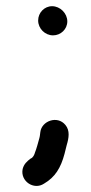

<svg xmlns="http://www.w3.org/2000/svg" viewBox="-20 -515 294 619"><path d="M110 -89 109 -81C109 -78 108 -75 107 -70C104 -59 97 -33 93 -24C91 -16 86 -6 79 -4C67 5 57 14 53 30C45 69 89 99 122 77C158 56 176 26 188 -19L195 -47C202 -70 206 -94 191 -112C165 -144 114 -125 110 -89ZM103 -449C103 -423 125 -401 151 -401C176 -401 197 -421 197 -446C197 -472 174 -495 148 -495C123 -495 103 -474 103 -449Z"/></svg>

Font: Dictator
Style: Regular
Weight: 500
Version: Version MIL.1277